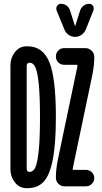

<svg xmlns="http://www.w3.org/2000/svg" viewBox="-20 -985 540 1015"><path d="M451.2 -964.8Q464.8 -964.8 471.7 -954.1Q478.5 -943.4 473.6 -929.7L433.6 -829.1Q426.8 -812.5 411.6 -801.3Q396.5 -790 377.4 -790Q358.4 -790 342.8 -800.8Q327.1 -811.5 320.3 -829.1L279.3 -929.7Q274.4 -942.4 281.7 -953.6Q289.1 -964.8 302.7 -964.8Q319.3 -964.8 332.5 -955.1Q345.7 -945.3 350.6 -928.7L376 -848.6Q376 -847.7 377 -847.7Q377.9 -847.7 377.9 -848.6L403.3 -928.7Q408.2 -944.3 421.4 -954.6Q434.6 -964.8 451.2 -964.8ZM468.8 -591.8 365.2 -97.7Q364.3 -95.7 364.3 -90.8Q364.3 -86.9 368.2 -86.9H434.6Q452.1 -86.9 465.3 -74.2Q478.5 -61.5 478.5 -43.9Q478.5 -26.4 465.8 -13.2Q453.1 0 434.6 0H321.3Q302.7 0 289.1 -13.2Q275.4 -26.4 275.4 -45.9Q275.4 -87.9 285.2 -137.7L388.7 -631.8Q389.6 -633.8 389.6 -638.7Q389.6 -642.6 385.7 -642.6H318.4Q300.8 -642.6 288.1 -655.3Q275.4 -668 275.4 -686Q275.4 -704.1 287.6 -717.3Q299.8 -730.5 318.4 -730.5H431.6Q451.2 -730.5 464.8 -716.8Q478.5 -703.1 478.5 -683.6Q478.5 -641.6 468.8 -591.8ZM121.1 -634.8V-93.8Q121.1 -80.1 129.9 -77.1Q131.8 -76.2 136.7 -76.2Q155.3 -76.2 166.5 -99.1Q177.7 -122.1 184.6 -187Q191.4 -252 191.4 -365.2Q191.4 -475.6 185.1 -539.1Q178.7 -602.5 167.5 -627.9Q156.2 -653.3 136.7 -653.3Q131.8 -653.3 129.9 -652.3Q121.1 -648.4 121.1 -634.8ZM118.2 9.8Q82 8.8 58.6 -21Q35.2 -50.8 35.2 -89.8V-639.6Q35.2 -678.7 58.6 -709Q82 -739.3 118.2 -740.2H126Q206.1 -740.2 240.7 -656.7Q275.4 -573.2 275.4 -365.2Q275.4 -223.6 258.8 -140.1Q242.2 -56.6 210 -23.4Q177.7 9.8 126 9.8Z"/></svg>

Font: Rounded-X Mgen+ 1mn medium
Style: Regular
Weight: 500
Designer: [Source Han Sans]
Ryoko NISHIZUKA  (kana & ideographs); Paul D. Hunt (Latin, Greek & Cyrillic); Wenlong ZHANG  (bopomofo
Version: Version 1.059.20150602